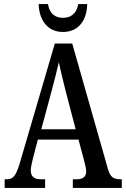

<svg xmlns="http://www.w3.org/2000/svg" viewBox="-20 -929 622 949"><path d="M291 -771C372 -771 410 -834 411 -909H367C358 -861 330 -841 291 -841C253 -841 225 -861 217 -909H171C173 -834 212 -771 291 -771ZM3 0H203V-43H179C145 -43 132 -61 132 -87C132 -105 140 -131 143 -147L167 -239H368L395 -138C400 -120 406 -95 406 -81C406 -57 391 -43 361 -43H340V0H582V-43H574C541 -43 525 -54 514 -92L337 -714H251L77 -120C58 -57 43 -43 14 -43H3ZM184 -290 238 -490C251 -538 262 -585 271 -622C278 -585 290 -538 304 -481L354 -290Z"/></svg>

Font: Noto Serif Tamil ExtraCondensed Medium
Style: Italic
Weight: 500
Width: 2
Italic angle: -12°
Designer: Indian Type Foundry, Tom Grace, and the Monotype Design Team
Foundry: Monotype Imaging Inc.
Version: Version 2.003